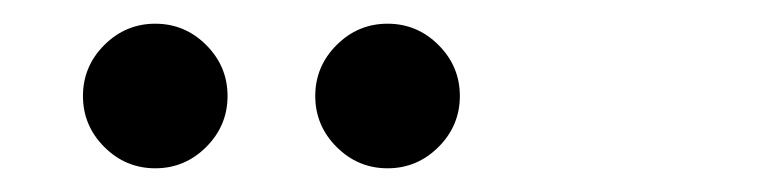

<svg xmlns="http://www.w3.org/2000/svg" viewBox="-20 -709 640 162"><path d="M50 -628Q50 -653 68 -671Q86 -689 111 -689Q136 -689 154 -671Q172 -653 172 -628Q172 -603 154 -585Q136 -567 111 -567Q86 -567 68 -585Q50 -603 50 -628ZM246 -628Q246 -653 264 -671Q282 -689 307 -689Q332 -689 350 -671Q368 -653 368 -628Q368 -603 350 -585Q332 -567 307 -567Q282 -567 264 -585Q246 -603 246 -628Z"/></svg>

Font: Marmelad
Style: Regular
Weight: 400
Designer: Manvel Shmavonyan
Foundry: Cyreal
Version: Version 1.110; ttfautohint (v1.8.4.7-5d5b)